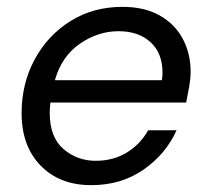

<svg xmlns="http://www.w3.org/2000/svg" viewBox="-20 -528 608 560"><path d="M246 12Q154 12 98.5 -45Q43 -102 43 -198Q43 -284 81 -354.5Q119 -425 185.5 -466.5Q252 -508 337 -508Q402 -508 446.5 -482.5Q491 -457 513.5 -414Q536 -371 536 -319Q536 -299 531.5 -273.5Q527 -248 523 -229H127Q125 -212 125 -199Q125 -128 165 -93.5Q205 -59 259 -59Q311 -59 350.5 -83.5Q390 -108 412 -148H495Q464 -79 399 -33.5Q334 12 246 12ZM326 -437Q266 -437 213 -400.5Q160 -364 140 -294H452Q453 -300 453.5 -305.5Q454 -311 454 -316Q454 -373 419 -405Q384 -437 326 -437Z"/></svg>

Font: DeepMind Sans
Style: Italic
Weight: 400
Italic angle: -10°
Designer: Jonny Pinhorn / Modifications: Colophon Foundry
Foundry: Colophon Foundry
Version: Version 1.002; ttfautohint (v1.8.2)